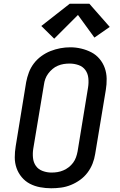

<svg xmlns="http://www.w3.org/2000/svg" viewBox="-20 -999 640 1027"><path d="M254 8Q224 8 194.5 2.5Q165 -3 140 -16Q115 -29 96.5 -51Q78 -73 68.5 -100Q59 -127 59 -157Q59 -187 64 -217L120 -560Q125 -586 134.5 -611.5Q144 -637 161 -659.5Q178 -682 201.5 -699Q225 -716 250.5 -726Q276 -736 302.5 -741Q329 -746 356 -746Q386 -746 415 -739Q444 -732 469 -719Q494 -706 512.5 -684Q531 -662 540.5 -635Q550 -608 550.5 -578Q551 -548 546 -518L489 -175Q485 -149 475 -123.5Q465 -98 448 -75.5Q431 -53 408 -36.5Q385 -20 359 -9.5Q333 1 306.5 4.5Q280 8 254 8ZM255 -76Q255 -76 255.5 -76Q256 -76 256 -76Q272 -76 287.5 -78.5Q303 -81 318.5 -87.5Q334 -94 347.5 -104.5Q361 -115 371 -128.5Q381 -142 386.5 -157.5Q392 -173 395 -189L451 -531Q455 -556 452.5 -581Q450 -606 436.5 -624.5Q423 -643 400 -651Q377 -659 352 -659Q336 -659 320.5 -656.5Q305 -654 289.5 -647.5Q274 -641 261 -630Q248 -619 238 -605.5Q228 -592 222.5 -577Q217 -562 215 -546L158 -204Q154 -179 156.5 -154.5Q159 -130 172 -111.5Q185 -93 208 -84.5Q231 -76 255 -76ZM270 -792 201 -860 353 -979H458L567 -855L485 -798L397 -919Z"/></svg>

Font: Iosevka Slab MdExObl
Style: Regular
Weight: 500
Width: 7
Italic angle: -9°
Monospace: yes
Designer: Belleve Invis
Foundry: Belleve Invis
Version: Version 11.1.1; ttfautohint (v1.8.3)